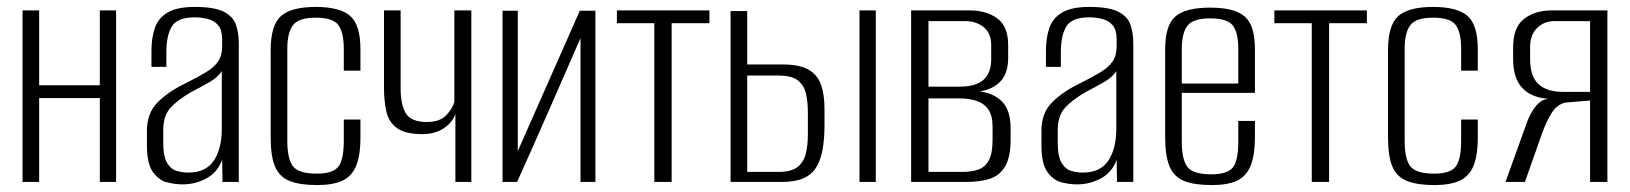

<svg xmlns="http://www.w3.org/2000/svg" viewBox="-20 -525 4704 554"><path d="M45 0V-495H93V-279H268V-495H315V0H268V-242H93V0Z M507 7Q485 7 461.5 1Q438 -5 421 -29Q404 -53 404 -105V-148Q404 -199 435 -230Q466 -261 518 -286Q552 -303 575 -317Q598 -331 609.5 -348Q621 -365 621 -391V-411Q621 -438 610 -451.5Q599 -465 580.5 -470Q562 -475 542 -475Q492 -475 476 -449Q460 -423 460 -374V-332H417V-378Q417 -415 426.5 -443.5Q436 -472 463 -488.5Q490 -505 542 -505Q598 -505 625 -491.5Q652 -478 660.5 -454.5Q669 -431 669 -400V0H622L621 -64Q608 -28 576 -10.5Q544 7 507 7ZM523 -27Q574 -27 597 -61.5Q620 -96 620 -154V-320Q609 -302 583.5 -287.5Q558 -273 531 -259Q493 -237 472 -214Q451 -191 451 -149V-113Q451 -73 462.5 -54.5Q474 -36 491 -31.5Q508 -27 523 -27Z M895 9Q846 9 816.5 -2.5Q787 -14 774 -43.5Q761 -73 761 -129V-380Q761 -452 790.5 -478.5Q820 -505 891 -505Q961 -505 990.5 -479Q1020 -453 1020 -383V-321H972V-384Q972 -431 956.5 -452.5Q941 -474 891 -474Q842 -474 825.5 -452.5Q809 -431 809 -384V-119Q809 -66 825.5 -45Q842 -24 894 -24Q941 -24 956.5 -44.5Q972 -65 972 -119V-180H1020V-129Q1020 -75 1007 -45Q994 -15 966.5 -3Q939 9 895 9Z M1294 0V-196Q1286 -172 1260.5 -155Q1235 -138 1198 -138Q1150 -138 1126 -155Q1102 -172 1095 -202.5Q1088 -233 1088 -272V-495H1136V-270Q1136 -223 1151 -198Q1166 -173 1212 -173Q1249 -173 1267.5 -192.5Q1286 -212 1291 -231V-495H1340V0Z M1430 0V-494H1474V-89L1653 -494H1698V0H1655V-415Q1609 -310 1564 -207Q1519 -104 1472 0Z M1868 0V-458H1760V-495H2027V-458H1918V0Z M2088 0V-493H2136V-339H2238Q2287 -339 2313 -324Q2339 -309 2349 -280.5Q2359 -252 2359 -212V-164Q2359 -124 2353.5 -93.5Q2348 -63 2335 -42Q2322 -21 2298 -10.5Q2274 0 2235 0ZM2136 -29H2226Q2263 -29 2281 -43Q2299 -57 2305 -81.5Q2311 -106 2311 -135V-202Q2311 -229 2306 -253Q2301 -277 2283.5 -292Q2266 -307 2226 -307H2136ZM2460 0V-495H2507V0Z M2609 0V-495H2777Q2826 -495 2857.5 -472Q2889 -449 2889 -395V-358Q2889 -309 2861.5 -285Q2834 -261 2790 -260V-262Q2836 -262 2866 -237Q2896 -212 2896 -155V-122Q2896 -71 2880 -44.5Q2864 -18 2835.5 -9Q2807 0 2768 0ZM2659 -29H2757Q2784 -29 2803.5 -36Q2823 -43 2833.5 -63Q2844 -83 2844 -122V-159Q2844 -192 2831.5 -209.5Q2819 -227 2797.5 -234Q2776 -241 2750 -241H2659ZM2659 -275H2750Q2795 -275 2817.5 -294.5Q2840 -314 2840 -354V-396Q2840 -429 2818.5 -446.5Q2797 -464 2766 -464H2659Z M3088 7Q3066 7 3042.5 1Q3019 -5 3002 -29Q2985 -53 2985 -105V-148Q2985 -199 3016 -230Q3047 -261 3099 -286Q3133 -303 3156 -317Q3179 -331 3190.5 -348Q3202 -365 3202 -391V-411Q3202 -438 3191 -451.5Q3180 -465 3161.5 -470Q3143 -475 3123 -475Q3073 -475 3057 -449Q3041 -423 3041 -374V-332H2998V-378Q2998 -415 3007.5 -443.5Q3017 -472 3044 -488.5Q3071 -505 3123 -505Q3179 -505 3206 -491.5Q3233 -478 3241.5 -454.5Q3250 -431 3250 -400V0H3203L3202 -64Q3189 -28 3157 -10.5Q3125 7 3088 7ZM3104 -27Q3155 -27 3178 -61.5Q3201 -96 3201 -154V-320Q3190 -302 3164.5 -287.5Q3139 -273 3112 -259Q3074 -237 3053 -214Q3032 -191 3032 -149V-113Q3032 -73 3043.5 -54.5Q3055 -36 3072 -31.5Q3089 -27 3104 -27Z M3477 9Q3427 9 3397.5 -2.5Q3368 -14 3355 -44Q3342 -74 3342 -130V-383Q3342 -452 3371.5 -477.5Q3401 -503 3472 -503Q3542 -503 3571.5 -477.5Q3601 -452 3601 -383V-257H3390V-116Q3390 -64 3406.5 -43Q3423 -22 3475 -22Q3522 -22 3537.5 -42Q3553 -62 3553 -116V-176H3601V-131Q3601 -76 3588 -45.5Q3575 -15 3548 -3Q3521 9 3477 9ZM3390 -284H3553V-384Q3553 -430 3537.5 -451Q3522 -472 3472 -472Q3423 -472 3406.5 -451Q3390 -430 3390 -384Z M3765 0V-458H3657V-495H3924V-458H3815V0Z M4119 9Q4070 9 4040.5 -2.5Q4011 -14 3998 -43.5Q3985 -73 3985 -129V-380Q3985 -452 4014.5 -478.5Q4044 -505 4115 -505Q4185 -505 4214.5 -479Q4244 -453 4244 -383V-321H4196V-384Q4196 -431 4180.5 -452.5Q4165 -474 4115 -474Q4066 -474 4049.5 -452.5Q4033 -431 4033 -384V-119Q4033 -66 4049.5 -45Q4066 -24 4118 -24Q4165 -24 4180.5 -44.5Q4196 -65 4196 -119V-180H4244V-129Q4244 -75 4231 -45Q4218 -15 4190.5 -3Q4163 9 4119 9Z M4324 0 4387 -175Q4398 -203 4413 -220.5Q4428 -238 4448 -240Q4399 -243 4372.5 -271Q4346 -299 4346 -355V-389Q4346 -446 4377.5 -470.5Q4409 -495 4458 -495H4618V0H4568V-235L4496 -229Q4472 -223 4456.5 -198Q4441 -173 4428 -136L4380 0ZM4488 -260H4568V-464H4463Q4436 -464 4415.5 -444.5Q4395 -425 4395 -388V-355Q4395 -304 4419.5 -282Q4444 -260 4488 -260Z"/></svg>

Font: Alumni Sans Light
Style: Regular
Weight: 300
Version: Version 1.018